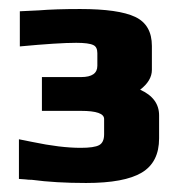

<svg xmlns="http://www.w3.org/2000/svg" viewBox="-20 -675 418 426"><path d="M51 -276Q43 -276 36 -277L22 -278V-366L52 -360Q114 -347 159 -347Q189 -347 200 -353Q211 -359 211 -377V-411Q211 -429 160 -429H73V-504H160Q196 -504 196 -529V-557Q196 -571 187 -575Q177 -580 149 -580Q109 -580 24 -572V-650L66 -652Q103 -655 158 -655Q243 -655 280 -637.5Q317 -620 317 -573V-520Q317 -496 291 -476Q333 -457 333 -419V-368Q333 -315 294.5 -292Q256 -269 171 -269Q103 -269 51 -276Z"/></svg>

Font: Play
Style: Bold
Weight: 700
Designer: Jonas Hecksher (Cyrillic expansion: Cyreal)
Foundry: Jonas Hecksher, Playtype, e-types AS
Version: Version 2.101; ttfautohint (v1.5.65-e2d9)